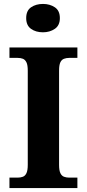

<svg xmlns="http://www.w3.org/2000/svg" viewBox="-20 -955 441 975"><path d="M28 0V-53H70Q84.6 -53 96.3 -57.5Q108 -62 114.5 -76Q121 -90 121 -118V-596Q121 -624.9 114.3 -638.4Q107.6 -652 96.3 -656.5Q85 -661 70 -661H28V-714H373V-661H331Q317.1 -661 305 -656.5Q293 -652 286.5 -638.5Q280 -624.9 280 -596V-118Q280 -90 286.5 -76Q293 -62 305 -57.5Q317.1 -53 331 -53H373V0ZM198.1 -791Q162 -791 137.5 -808.5Q113 -826 113 -863Q113 -901 137.7 -918Q162.5 -935 198.5 -935Q233 -935 258.5 -918Q284 -901 284 -863Q284 -826 258.4 -808.5Q232.8 -791 198.1 -791Z"/></svg>

Font: Noto Serif Thai
Style: Regular
Weight: 400
Designer: Monotype Design Team
Foundry: Monotype Imaging Inc.
Version: Version 2.001